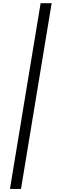

<svg xmlns="http://www.w3.org/2000/svg" viewBox="-20 -982 367 1236"><path d="M241.5 -961.6 44 234.4H115.1L312.5 -961.6Z"/></svg>

Font: Riot Sans 2.0
Style: Italic
Weight: 400
Italic angle: -9.39999°
Designer: Rasmus Andersson
Foundry: rsms
Version: Version 3.006;hotconv 1.0.109;makeotfexe 2.5.65596